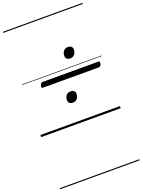

<svg xmlns="http://www.w3.org/2000/svg" viewBox="-261 -1121 1285 1731"><g transform="rotate(-20 381.5 -255.0)"><path d="M169 -413Q159 -413 156 -419Q153 -425 157 -439Q164 -463 184 -463H716Q727 -463 729 -456.5Q731 -450 728 -437Q721 -413 702 -413ZM376 -194Q355 -194 343.5 -204.5Q332 -215 332 -232Q332 -261 347.5 -279Q363 -297 389 -297Q410 -297 421.5 -287Q433 -277 433 -260Q433 -230 418 -212Q403 -194 376 -194ZM490 -577Q469 -577 457.5 -587.5Q446 -598 446 -615Q446 -645 461.5 -663Q477 -681 503 -681Q524 -681 535.5 -671Q547 -661 547 -643Q547 -614 532 -595.5Q517 -577 490 -577ZM0 490H763V500H0ZM0 -20H763V0H0ZM0 -505H763V-500H0ZM0 -1010H763V-1000H0Z"/></g></svg>

Font: Playwrite AU VIC Guides
Style: Regular
Weight: 400
Designer: Veronika Burian, José Scaglione
Foundry: TypeTogether
Version: Version 1.003